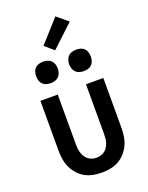

<svg xmlns="http://www.w3.org/2000/svg" viewBox="-180 -1075 909 1176"><g transform="rotate(-20 275.0 -486.5)"><path d="M275 12Q247 12 218.5 6.5Q190 1 165.5 -12.5Q141 -26 122 -47.5Q103 -69 91 -94.5Q79 -120 74.5 -148.5Q70 -177 70 -205V-530H183V-205Q183 -191 184.5 -176.5Q186 -162 190.5 -148.5Q195 -135 202.5 -123Q210 -111 221.5 -102Q233 -93 247 -89Q261 -85 275 -85Q289 -85 303 -89Q317 -93 328.5 -102Q340 -111 347.5 -123Q355 -135 359.5 -148.5Q364 -162 365.5 -176.5Q367 -191 367 -205V-530H480V-205Q480 -177 475.5 -148.5Q471 -120 459 -94.5Q447 -69 428 -47.5Q409 -26 384.5 -12.5Q360 1 331.5 6.5Q303 12 275 12ZM383 -610Q369 -610 355 -614Q341 -618 331 -628Q321 -638 316.5 -652Q312 -666 312 -680Q312 -694 316.5 -708Q321 -722 331 -732Q341 -742 355 -746Q369 -750 383 -750Q397 -750 411 -746Q425 -742 435 -732Q445 -722 449 -708Q453 -694 453 -680Q453 -666 449 -652Q445 -638 435 -628Q425 -618 411 -614Q397 -610 383 -610ZM167 -610Q153 -610 139 -614Q125 -618 115 -628Q105 -638 101 -652Q97 -666 97 -680Q97 -694 101 -708Q105 -722 115 -732Q125 -742 139 -746Q153 -750 167 -750Q181 -750 195 -746Q209 -742 219 -732Q229 -722 233.5 -708Q238 -694 238 -680Q238 -666 233.5 -652Q229 -638 219 -628Q209 -618 195 -614Q181 -610 167 -610ZM261 -790 203 -840 333 -985 405 -925Z"/></g></svg>

Font: Lode Term
Style: Bold
Weight: 700
Monospace: yes
Designer: Belleve Invis
Foundry: Belleve Invis
Version: Version 29.2.0